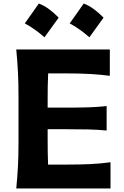

<svg xmlns="http://www.w3.org/2000/svg" viewBox="-20 -1070 703 1090"><path d="M72.3 0Q78.6 -64 81.8 -123.8Q85 -183.6 85 -257.8V-524.9Q85 -601.1 81.8 -662.4Q78.6 -723.6 72.3 -789.1H603.5V-639.6Q551.8 -646.5 492.7 -649.9Q433.6 -653.3 353.5 -653.3H253.4Q251.5 -616.2 251 -578.9Q250.5 -541.5 250.5 -498.5V-459H357.9Q431.2 -459 483.6 -460.7Q536.1 -462.4 585.4 -467.8V-329.1Q533.7 -334 481.2 -335.2Q428.7 -336.4 357.4 -336.4H250.5V-284.7Q250.5 -243.7 251 -207.5Q251.5 -171.4 252.9 -135.7H365.2Q432.1 -135.7 492.2 -138.4Q552.2 -141.1 607.4 -148.9V0ZM455.2 -1049.9Q485.2 -1038.7 513.4 -1017.7Q541.6 -996.8 568 -969.9Q527.7 -913.5 487.4 -858.2Q462.7 -880.2 435 -900.1Q407.4 -920 375.7 -937.2Q396.1 -966.2 416 -994.1Q435.8 -1022 455.2 -1049.9ZM200.3 -1049.9Q230.4 -1038.7 258.6 -1017.7Q286.8 -996.8 313.1 -969.9Q272.8 -913.5 232.5 -858.2Q207.8 -880.2 180.1 -900.1Q152.5 -920 120.8 -937.2Q141.2 -966.2 161.1 -994.1Q181 -1022 200.3 -1049.9Z"/></svg>

Font: Pinar DS1 Bold
Style: Regular
Weight: 700
Designer: Amin Abedi
Version: Version 3.000